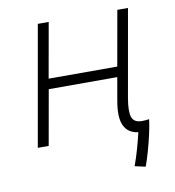

<svg xmlns="http://www.w3.org/2000/svg" viewBox="-77 -587 741 814"><g transform="rotate(-10 293.0 -180.0)"><path d="M484.9 158.2 439 147.9Q451.2 115.2 461.9 77.1Q472.7 39.1 479.5 8.8Q436 3.4 419.2 -32Q402.3 -67.4 414.6 -136.7L432.1 -236.8H137.2L95.2 0H48.3L139.6 -517.6H186.5L144.5 -280.8H439.9L481.9 -517.6H527.8L461.4 -141.6Q451.7 -85.9 460.2 -60.5Q468.8 -35.2 502.9 -35.2Q517.1 -35.2 534.2 -37.6Q530.8 -9.8 522.7 26.1Q514.6 62 504.6 97.2Q494.6 132.3 484.9 158.2Z"/></g></svg>

Font: Cascadia Code ExtraLight
Style: Italic
Weight: 200
Italic angle: -10°
Monospace: yes
Designer: Aaron Bell
Foundry: Saja Typeworks
Version: Version 2404.023; ttfautohint (v1.8.4)